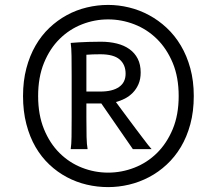

<svg xmlns="http://www.w3.org/2000/svg" viewBox="-20 -745 829 777"><path d="M329.6 -374.5H385.7Q435.5 -374.5 461.9 -393.1Q488.3 -411.6 488.3 -446.8Q488.3 -483.4 464.1 -504.4Q439.9 -525.4 385.7 -525.4Q369.6 -525.4 356 -524.9Q342.3 -524.4 329.6 -523.4ZM329.6 -267.6Q329.6 -221.7 330.3 -190.9Q331.1 -160.2 334.5 -141.6H266.1Q269 -160.2 269.5 -190.9Q270 -221.7 270 -267.6V-438.5Q270 -484.4 269.5 -518.6Q269 -552.7 266.1 -571.3Q280.8 -572.3 299.8 -573.7Q315.9 -574.7 338.1 -575.4Q360.4 -576.2 388.2 -576.2Q423.3 -576.2 452.9 -568.8Q482.4 -561.5 503.9 -546.1Q525.4 -530.8 537.4 -507.3Q549.3 -483.9 549.3 -451.7Q549.3 -424.8 540.5 -404.5Q531.7 -384.3 517.3 -369.6Q502.9 -355 485.1 -345.9Q467.3 -336.9 449.2 -332Q457.5 -320.8 470.2 -303.5Q482.9 -286.1 497.6 -266.6Q512.2 -247.1 527.3 -226.8Q542.5 -206.5 555.7 -189.2Q568.8 -171.9 578.9 -158.9Q588.9 -146 593.3 -141.6H517.6L390.1 -326.2H329.6ZM417.5 -666.5Q362.8 -666.5 311.8 -646.5Q260.7 -626.5 221.2 -587.4Q181.6 -548.3 158 -490.5Q134.3 -432.6 134.3 -356.4Q134.3 -280.3 158 -222.4Q181.6 -164.6 221.2 -125.5Q260.7 -86.4 311.8 -66.4Q362.8 -46.4 417.5 -46.4Q472.2 -46.4 523.7 -66.4Q575.2 -86.4 615 -125.5Q654.8 -164.6 679 -222.4Q703.1 -280.3 703.1 -356.4Q703.1 -432.6 679 -490.5Q654.8 -548.3 615 -587.4Q575.2 -626.5 523.7 -646.5Q472.2 -666.5 417.5 -666.5ZM417.5 -725.1Q460 -725.1 502.2 -714.8Q544.4 -704.6 583 -683.8Q621.6 -663.1 654.5 -632.3Q687.5 -601.6 711.9 -560.5Q736.3 -519.5 750.2 -468.5Q764.2 -417.5 764.2 -356.4Q764.2 -293.9 750.2 -242.4Q736.3 -190.9 711.9 -150.1Q687.5 -109.4 654.5 -78.9Q621.6 -48.3 583 -28.1Q544.4 -7.8 502.2 2.2Q460 12.2 417.5 12.2Q373.5 12.2 331.1 2.2Q288.6 -7.8 250.5 -28.1Q212.4 -48.3 179.9 -78.9Q147.5 -109.4 123.8 -150.1Q100.1 -190.9 86.7 -242.7Q73.2 -294.4 73.2 -356.4Q73.2 -417.5 86.7 -468.5Q100.1 -519.5 123.8 -560.5Q147.5 -601.6 179.9 -632.3Q212.4 -663.1 250.5 -683.8Q288.6 -704.6 331.3 -714.8Q374 -725.1 417.5 -725.1Z"/></svg>

Font: Andika
Style: Regular
Weight: 400
Designer: Victor Gaultney, Annie Olsen, Julie Remington, Don Collingsworth, Eric Hays
Foundry: SIL International
Version: Version 1.001